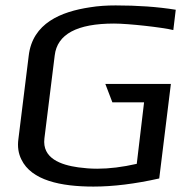

<svg xmlns="http://www.w3.org/2000/svg" viewBox="-20 -679 669 709"><path d="M620 -568 629 -643C561 -654 487 -659 407 -659C374 -659 342 -657 312 -652C206 -636 100 -594 86 -473L48 -166C44 -137 48 -112 59 -90C96 -13 204 10 325 10C398 10 479 0 568 -20L611 -369H369L395 -301H512L485 -74C432 -62 384 -56 339 -56C314 -56 291 -58 269 -61C205 -70 135 -94 144 -168L182 -474C191 -553 265 -592 401 -592C454 -592 579 -578 620 -568Z"/></svg>

Font: Gamestation Display
Style: Italic
Weight: 400
Designer: Jonas Hecksher
Foundry: Jonas Hecksher, Playtypeª, e-types AS
Version: Version 1.003